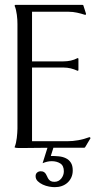

<svg xmlns="http://www.w3.org/2000/svg" viewBox="-20 -608 433 790"><path d="M175.3 0Q150.4 0 125.5 0.5Q100.6 1 75.7 1Q72.8 1 67.9 1Q63 1 57.9 1Q52.7 1 47.9 0.5Q43 0 40.5 -1V-3.9Q43.5 -10.7 45.7 -20.5Q47.9 -30.3 49.1 -40.5Q50.3 -50.8 51 -60.8Q51.8 -70.8 51.8 -78.6V-509.3Q51.8 -516.6 51.3 -526.6Q50.8 -536.6 49.3 -547.1Q47.9 -557.6 45.7 -567.1Q43.5 -576.7 40.5 -583V-586.4L43 -587.9H319.8L322.8 -586.4L334 -551.3L333 -547.4L330.1 -546.9Q314 -552.2 296.9 -555.9Q279.8 -559.6 262.7 -559.6H111.8V-355.5H241.2Q256.3 -355.5 271 -358.6Q285.6 -361.8 298.8 -368.7H301.3L302.7 -366.2V-319.8L301.3 -316.9H298.8Q285.2 -323.2 270.8 -326.7Q256.3 -330.1 241.2 -330.1H111.8V-26.9H255.9Q303.2 -26.9 348.6 -43.9L351.6 -41.5L352.5 -39.6L330.1 -2L327.1 0H199.7L189 33.7Q205.1 33.7 221.2 35.2Q237.3 36.6 250.2 42.7Q263.2 48.8 271.2 60.8Q279.3 72.8 279.3 93.3Q279.3 109.4 273.4 122.1Q267.6 134.8 257.6 143.8Q247.6 152.8 234.1 157.5Q220.7 162.1 205.1 162.1Q195.3 162.1 181.9 159.7Q168.5 157.2 156.2 151.6Q144 146 135.3 137.5Q126.5 128.9 126.5 116.7Q126.5 107.4 132.6 102.1Q138.7 96.7 147.5 96.7Q156.2 96.7 160.9 99.9Q165.5 103 168.7 107.9Q171.9 112.8 174.1 118.4Q176.3 124 179.7 128.9Q183.1 133.8 188.7 137Q194.3 140.1 204.1 140.1Q212.9 140.1 220 136.5Q227.1 132.8 232.2 126.5Q237.3 120.1 240 112.5Q242.7 105 242.7 96.7Q242.7 73.7 228 64.5Q213.4 55.2 192.9 55.2Q183.1 55.2 173.8 57.4Q164.6 59.6 155.3 63.5Z"/></svg>

Font: CAT Linz
Style: Regular
Weight: 400
Designer: Peter Wiegel
Foundry: Peter Wiegel
Version: Version 1.08